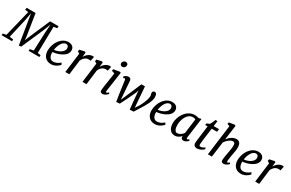

<svg xmlns="http://www.w3.org/2000/svg" viewBox="171 -2378 6003 3960"><g transform="rotate(30 3172.5 -398.0)"><path d="M-25.9 0H222.2L226.6 -42.5L136.2 -56.6L239.7 -507.8L274.4 -696.8L304.2 -512.7L389.2 8.8L442.9 1.5L673.3 -524.4L740.2 -697.8L725.1 -501L707.5 -56.2L622.1 -42.5L617.7 0H874L878.4 -42.5L803.7 -57.1L815.9 -686.5L896 -697.8L901.4 -747.1H698.2C627 -576.7 544.4 -399.9 473.6 -229.5L441.4 -147.9L434.6 -229.5L353 -747.1H139.6L133.8 -697.8L211.9 -686.5L57.1 -56.6L-21 -42.5Z M955.1 -210C952.1 -98.6 1012.2 9.8 1150.4 9.8C1245.1 9.8 1322.8 -50.3 1350.6 -88.9L1328.1 -129.4C1272 -77.1 1210.9 -58.1 1162.1 -58.1C1073.2 -58.1 1050.3 -162.6 1057.1 -224.6C1149.9 -227.5 1381.8 -294.4 1381.8 -445.8C1381.8 -514.6 1336.9 -567.9 1243.2 -567.9C1081.5 -567.9 960 -394 955.1 -210ZM1059.6 -278.3C1069.3 -360.4 1120.6 -510.7 1220.2 -510.7C1256.3 -510.7 1281.7 -488.8 1281.7 -437.5C1281.7 -338.4 1138.7 -281.7 1059.6 -278.3Z M1492.2 0H1587.4L1630.9 -349.6C1668.9 -438 1731 -466.3 1777.8 -466.3C1801.8 -466.3 1818.4 -464.4 1828.1 -459.5L1849.6 -561C1844.2 -566.4 1829.6 -567.4 1819.8 -567.4C1726.6 -567.4 1662.6 -483.9 1643.1 -445.3L1653.3 -556.2L1629.9 -567.9L1511.7 -542.5L1502.9 -499L1551.8 -469.7Z M1900.4 0H1995.6L2039.1 -349.6C2077.1 -438 2139.2 -466.3 2186 -466.3C2210 -466.3 2226.6 -464.4 2236.3 -459.5L2257.8 -561C2252.4 -566.4 2237.8 -567.4 2228 -567.4C2134.8 -567.4 2070.8 -483.9 2051.3 -445.3L2061.5 -556.2L2038.1 -567.9L1919.9 -542.5L1911.1 -499L1960 -469.7Z M2453.6 -677.7C2491.7 -677.7 2525.9 -711.9 2527.3 -750C2528.8 -780.3 2505.4 -806.2 2467.8 -806.2C2436.5 -806.2 2398.9 -773.9 2397.5 -736.3C2396 -704.6 2421.9 -677.7 2453.6 -677.7ZM2322.3 -54.7C2318.8 -7.3 2343.3 9.8 2382.3 9.8C2441.4 9.8 2492.7 -46.9 2502 -61L2486.3 -86.9C2458.5 -60.5 2444.3 -54.2 2434.1 -54.2C2423.8 -54.2 2419.9 -67.4 2423.3 -91.3L2491.2 -556.2L2467.3 -567.9L2319.8 -543L2311 -503.4L2383.3 -478.5C2356.4 -291 2328.1 -133.3 2322.3 -54.7Z M2709.5 9.8 2791.5 3.9 2872.6 -157.2 2968.3 -359.4 2992.2 -428.7 2995.6 -359.9 3011.7 -173.3 3030.3 9.3 3121.6 3.9 3222.2 -157.2C3276.9 -244.6 3353.5 -375 3353.5 -465.3C3353.5 -535.6 3336.4 -567.9 3293.5 -567.9C3266.6 -567.9 3247.1 -551.3 3247.1 -515.1C3247.1 -494.6 3262.7 -472.2 3260.7 -439C3253.9 -332 3177.2 -190.4 3155.8 -157.7L3101.6 -75.7L3094.2 -166L3063.5 -564H2978.5L2806.2 -157.7L2768.6 -75.7L2763.2 -166L2737.8 -501C2733.4 -543.9 2721.7 -567.9 2671.4 -567.9C2621.1 -567.9 2581.1 -526.9 2573.7 -516.6L2588.4 -487.3C2599.6 -494.6 2609.4 -499 2619.1 -498.5C2628.4 -498 2635.3 -491.2 2639.2 -471.2L2680.7 -173.3Z M3426.8 -210C3423.8 -98.6 3483.9 9.8 3622.1 9.8C3716.8 9.8 3794.4 -50.3 3822.3 -88.9L3799.8 -129.4C3743.7 -77.1 3682.6 -58.1 3633.8 -58.1C3544.9 -58.1 3522 -162.6 3528.8 -224.6C3621.6 -227.5 3853.5 -294.4 3853.5 -445.8C3853.5 -514.6 3808.6 -567.9 3714.8 -567.9C3553.2 -567.9 3431.6 -394 3426.8 -210ZM3531.2 -278.3C3541 -360.4 3592.3 -510.7 3691.9 -510.7C3728 -510.7 3753.4 -488.8 3753.4 -437.5C3753.4 -338.4 3610.4 -281.7 3531.2 -278.3Z M4099.6 9.8C4164.1 9.8 4216.3 -27.3 4248.5 -66.4L4247.6 -56.2C4245.1 -8.8 4270.5 9.8 4309.6 9.8C4364.7 9.8 4412.1 -39.1 4418.5 -50.8L4403.3 -76.7C4380.4 -58.6 4369.1 -54.2 4360.4 -54.2C4352.5 -54.2 4342.3 -64.9 4345.7 -91.3L4409.7 -567.4L4351.6 -550.8C4324.2 -559.6 4286.6 -567.9 4254.9 -567.9C4054.2 -567.9 3938.5 -351.1 3938.5 -201.2C3938.5 -79.1 3990.2 9.8 4099.6 9.8ZM4117.7 -59.6C4068.8 -59.6 4038.6 -117.7 4038.6 -212.9C4038.6 -331.5 4100.1 -508.3 4239.7 -508.3C4264.2 -508.3 4286.6 -504.4 4304.2 -492.2L4259.3 -145.5C4231.4 -106.4 4178.2 -59.6 4117.7 -59.6Z M4543.9 -77.6C4543.9 -10.7 4584.5 9.8 4633.3 9.8C4687.5 9.8 4763.7 -32.2 4786.6 -61L4777.8 -99.1C4757.3 -83.5 4709.5 -58.1 4684.1 -58.1C4650.4 -58.1 4643.1 -67.4 4643.1 -103.5C4643.1 -122.6 4646.5 -153.8 4651.4 -190.4L4691.9 -496.1H4818.4L4828.1 -564H4700.2L4716.8 -691.4H4670.4C4653.8 -647.5 4627 -585.9 4605.5 -561.5L4545.4 -538.6L4535.6 -496.1H4594.2L4549.8 -142.6C4543.5 -93.8 4543.9 -83 4543.9 -77.6Z M4887.7 0H4982.4L5031.2 -366.2C5080.1 -436.5 5148.4 -490.7 5199.7 -490.7C5229.5 -490.7 5255.4 -485.4 5255.4 -415C5255.4 -354 5238.8 -273.4 5228 -216.3C5218.8 -161.6 5206.5 -100.1 5204.1 -54.2C5201.2 -6.8 5225.1 9.8 5264.2 9.8C5323.2 9.8 5376.5 -42.5 5383.8 -55.7L5368.7 -81.1C5339.8 -59.1 5326.7 -53.7 5316.4 -53.7C5307.1 -53.7 5305.2 -67.4 5306.2 -90.8C5310.1 -141.1 5319.8 -196.8 5328.1 -246.6C5338.9 -301.3 5353 -371.6 5353 -420.4C5353 -530.8 5310.1 -567.9 5242.7 -567.9C5165.5 -567.9 5092.8 -513.2 5041.5 -444.8L5087.9 -792.5L5062.5 -805.7L4932.6 -785.2L4924.3 -744.6L4981.9 -723.6Z M5476.6 -210C5473.6 -98.6 5533.7 9.8 5671.9 9.8C5766.6 9.8 5844.2 -50.3 5872.1 -88.9L5849.6 -129.4C5793.5 -77.1 5732.4 -58.1 5683.6 -58.1C5594.7 -58.1 5571.8 -162.6 5578.6 -224.6C5671.4 -227.5 5903.3 -294.4 5903.3 -445.8C5903.3 -514.6 5858.4 -567.9 5764.6 -567.9C5603 -567.9 5481.4 -394 5476.6 -210ZM5581.1 -278.3C5590.8 -360.4 5642.1 -510.7 5741.7 -510.7C5777.8 -510.7 5803.2 -488.8 5803.2 -437.5C5803.2 -338.4 5660.2 -281.7 5581.1 -278.3Z M6013.7 0H6108.9L6152.3 -349.6C6190.4 -438 6252.4 -466.3 6299.3 -466.3C6323.2 -466.3 6339.8 -464.4 6349.6 -459.5L6371.1 -561C6365.7 -566.4 6351.1 -567.4 6341.3 -567.4C6248 -567.4 6184.1 -483.9 6164.6 -445.3L6174.8 -556.2L6151.4 -567.9L6033.2 -542.5L6024.4 -499L6073.2 -469.7Z"/></g></svg>

Font: Merriweather
Style: Italic
Weight: 400
Italic angle: -7.5°
Designer: Eben Sorkin
Foundry: Eben Sorkin
Version: Version 1.001